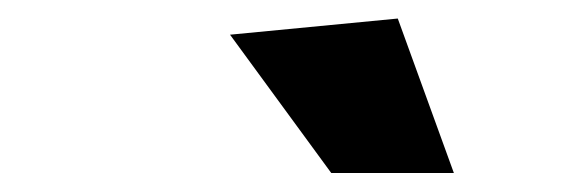

<svg xmlns="http://www.w3.org/2000/svg" viewBox="-20 -782 590 202"><path d="M457.5 -600H328.5L222 -745.5L398.5 -762.5Z"/></svg>

Font: B612
Style: Bold Italic
Weight: 700
Italic angle: -10°
Designer: Nicolas Chauveau, Thomas Paillot, Jonathan Favre-Lamarine, Jean-Luc Vinot
Foundry: AIRBUS
Version: Version 1.008